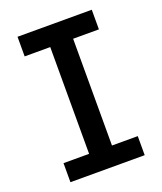

<svg xmlns="http://www.w3.org/2000/svg" viewBox="-137 -827 774 916"><g transform="rotate(-20 250.0 -369.0)"><path d="M61.5 0V-96.7H191.4V-638.7H61.5V-738.3H438.5V-638.7H307.6V-96.7H438.5V0Z"/></g></svg>

Font: Gen Shin Gothic Monospace Medium
Style: Regular
Weight: 500
Designer: [Source Han Sans]
Ryoko NISHIZUKA  (kana & ideographs); Paul D. Hunt (Latin, Greek & Cyrillic); Wenlong ZHANG  (bopomofo
Version: Version 1.002.20150607